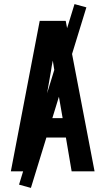

<svg xmlns="http://www.w3.org/2000/svg" viewBox="-20 -837 515 938"><path d="M33 0 174 -735H301L442 0H330L302 -165H173L145 0ZM189 -260H286L246 -490Q244 -503 242 -515.5Q240 -528 238 -541Q235 -528 233 -515.5Q231 -503 229 -490ZM131 81 73 65 344 -817 402 -801Z"/></svg>

Font: Iosevka QP
Style: Bold
Weight: 700
Designer: Belleve Invis
Foundry: Belleve Invis
Version: Version 20.0.0; ttfautohint (v1.8.4)